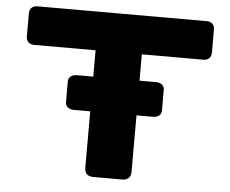

<svg xmlns="http://www.w3.org/2000/svg" viewBox="-53 -811 1043 872"><g transform="rotate(5 469.0 -375.0)"><path d="M46.9 -714.8V-609.4C46.9 -587.9 60.5 -574.2 82 -574.2H363.3V-454.1H289.1C263.7 -454.1 250 -440.4 250 -422.9V-327.1C250 -309.6 263.7 -295.9 289.1 -295.9H363.3V-39.1C363.3 -13.7 377 0 402.3 0H535.2C560.5 0 574.2 -13.7 574.2 -39.1V-295.9H648.4C673.8 -295.9 687.5 -309.6 687.5 -327.1V-422.9C687.5 -440.4 673.8 -454.1 648.4 -454.1H574.2V-574.2H855.5C877 -574.2 890.6 -587.9 890.6 -609.4V-714.8C890.6 -736.3 877 -750 855.5 -750H82C60.5 -750 46.9 -736.3 46.9 -714.8Z"/></g></svg>

Font: Gyrotrope Black
Style: Regular
Weight: 900
Designer: David Moles
Version: Version 1.003;Glyphs 3.3.1 (3343)